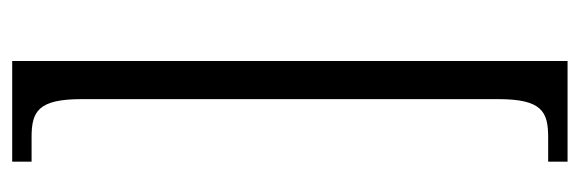

<svg xmlns="http://www.w3.org/2000/svg" viewBox="-330 -470 928 307"><g transform="rotate(90 133.5 -316.0)"><path d="M77 128H238V97H199C158 97 138 87 138 17V-649C138 -719 158 -729 199 -729H238V-760H77Z"/></g></svg>

Font: Noto Serif Lao ExtraCondensed Light
Style: Regular
Weight: 300
Width: 2
Designer: Monotype Design Team
Foundry: Monotype Imaging Inc.
Version: Version 2.003